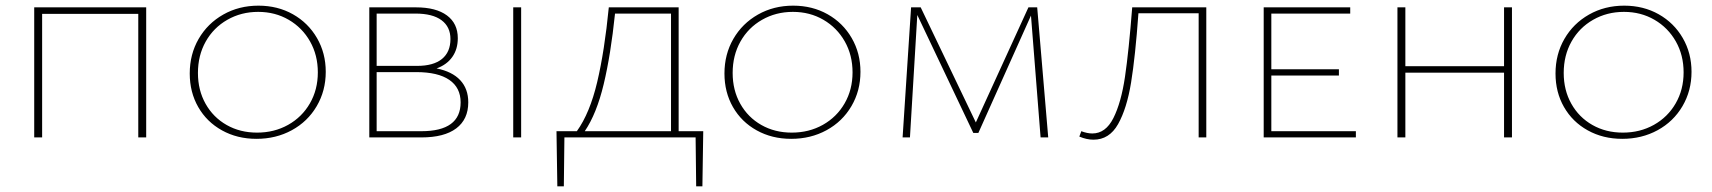

<svg xmlns="http://www.w3.org/2000/svg" viewBox="-20 -486 6055 679"><path d="M497 0H469V-437H129V0H101V-460H497Z M651 -226Q651 -294 682.5 -348.5Q714 -403 769.5 -434.5Q825 -466 894 -466Q962 -466 1016 -435.5Q1070 -405 1101 -351.5Q1132 -298 1132 -232Q1132 -165 1100 -110.5Q1068 -56 1012 -25.5Q956 5 887 5Q819 5 765 -25Q711 -55 681 -107.5Q651 -160 651 -226ZM1104 -230Q1104 -291 1076.5 -339.5Q1049 -388 1001 -416Q953 -444 893 -444Q833 -444 784 -416Q735 -388 707.5 -339Q680 -290 680 -228Q680 -167 707 -119Q734 -71 781.5 -44Q829 -17 889 -17Q950 -17 999 -44.5Q1048 -72 1076 -120.5Q1104 -169 1104 -230Z M1636 -124Q1636 -64 1593.5 -32Q1551 0 1470 0H1286V-460H1451Q1522 -460 1560.5 -431.5Q1599 -403 1599 -351Q1599 -312 1579.5 -284.5Q1560 -257 1524 -244Q1579 -233 1607.5 -202.5Q1636 -172 1636 -124ZM1312 -438V-253H1455Q1513 -253 1543 -277.5Q1573 -302 1573 -348Q1573 -391 1541.5 -414.5Q1510 -438 1449 -438ZM1609 -124Q1609 -176 1569 -203.5Q1529 -231 1452 -231H1312V-22H1470Q1609 -22 1609 -124Z M1795 -460H1823V0H1795Z M2464 173H2442L2440 0H1976L1974 173H1951L1948 -22H2020Q2066 -86 2092 -196Q2118 -306 2133 -460H2380V-22H2467ZM2353 -22V-438H2155Q2140 -293 2115 -188.5Q2090 -84 2048 -22Z M2542 -226Q2542 -294 2573.5 -348.5Q2605 -403 2660.5 -434.5Q2716 -466 2785 -466Q2853 -466 2907 -435.5Q2961 -405 2992 -351.5Q3023 -298 3023 -232Q3023 -165 2991 -110.5Q2959 -56 2903 -25.5Q2847 5 2778 5Q2710 5 2656 -25Q2602 -55 2572 -107.5Q2542 -160 2542 -226ZM2995 -230Q2995 -291 2967.5 -339.5Q2940 -388 2892 -416Q2844 -444 2784 -444Q2724 -444 2675 -416Q2626 -388 2598.5 -339Q2571 -290 2571 -228Q2571 -167 2598 -119Q2625 -71 2672.5 -44Q2720 -17 2780 -17Q2841 -17 2890 -44.5Q2939 -72 2967 -120.5Q2995 -169 2995 -230Z M3660 0 3626 -431 3440 -16H3422L3224 -433L3198 0H3172L3202 -460H3236L3431 -53L3617 -460H3648L3687 0Z M4246 0H4219V-439H4006Q3995 -286 3980 -194Q3965 -102 3934 -47Q3903 8 3847 8Q3823 8 3797 -3L3804 -22Q3825 -14 3843 -14Q3890 -14 3917.5 -68.5Q3945 -123 3958.5 -214.5Q3972 -306 3984 -460H4246Z M4775 -22V0H4449V-460H4755V-438H4476V-241H4715V-219H4476V-22Z M5327 -460V0H5299V-229H4950V0H4922V-460H4950V-252H5299V-460Z M5481 -226Q5481 -294 5512.5 -348.5Q5544 -403 5599.5 -434.5Q5655 -466 5724 -466Q5792 -466 5846 -435.5Q5900 -405 5931 -351.5Q5962 -298 5962 -232Q5962 -165 5930 -110.5Q5898 -56 5842 -25.5Q5786 5 5717 5Q5649 5 5595 -25Q5541 -55 5511 -107.5Q5481 -160 5481 -226ZM5934 -230Q5934 -291 5906.5 -339.5Q5879 -388 5831 -416Q5783 -444 5723 -444Q5663 -444 5614 -416Q5565 -388 5537.5 -339Q5510 -290 5510 -228Q5510 -167 5537 -119Q5564 -71 5611.5 -44Q5659 -17 5719 -17Q5780 -17 5829 -44.5Q5878 -72 5906 -120.5Q5934 -169 5934 -230Z"/></svg>

Font: Ysabeau SC Extralight
Style: Regular
Weight: 200
Designer: Christian Thalmann (Catharsis Fonts)
Version: Version 0.003